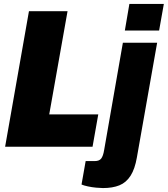

<svg xmlns="http://www.w3.org/2000/svg" viewBox="-20 -745 852 975"><path d="M6 0 127 -688H323L230 -164H479L450 0ZM614 -590 637 -725H812L788 -590ZM503 210Q490 210 468.5 208Q447 206 426 201.5Q405 197 394 192L415 73H461Q484 73 494 60Q504 47 509 16L604 -528H778L675 55Q665 113 643 147.5Q621 182 586.5 196Q552 210 503 210Z"/></svg>

Font: Archivo Condensed Black
Style: Italic
Weight: 900
Width: 3
Italic angle: -10°
Designer: Hector Gatti
Foundry: Omnibus-Type
Version: Version 2.001